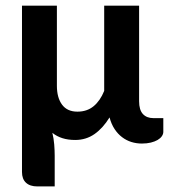

<svg xmlns="http://www.w3.org/2000/svg" viewBox="-20 -505 603 682"><path d="M58.1 0ZM182.1 -484.9V-200.2Q182.1 -158.2 200.4 -133.3Q218.8 -108.4 254.9 -108.4Q289.1 -108.4 312.5 -127.7Q335.9 -147 350.1 -182.1V-484.9H474.1V-145.5Q474.1 -114.7 487.5 -100.1Q501 -85.4 524.9 -85.4H560.1V-36.6Q560.1 -28.8 554.9 -21.2Q549.8 -13.7 539.8 -7.8Q529.8 -2 515.6 1.5Q501.5 4.9 483.9 4.9Q464.4 4.9 446.5 -0.7Q428.7 -6.3 413.6 -17.8Q398.4 -29.3 387 -46.6Q375.5 -64 369.1 -87.9Q345.7 -49.8 315.7 -28.8Q285.6 -7.8 247.1 -7.8Q221.7 -7.8 201.7 -14.2Q181.6 -20.5 166 -33.2Q170.9 -12.7 172.6 8.3Q174.3 29.3 174.3 47.9V157.2H112.8Q86.4 157.2 72.3 144Q58.1 130.9 58.1 106V-484.9Z"/></svg>

Font: Carlito
Style: Bold
Weight: 700
Designer: Lukasz Dziedzic
Foundry: tyPoland Lukasz Dziedzic
Version: Version 1.104